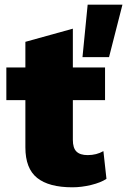

<svg xmlns="http://www.w3.org/2000/svg" viewBox="-20 -787 541 817"><path d="M501 -767 444 -544H331L353 -767ZM420 -144 433 -26Q409 -10 368 0Q327 10 288 10Q188 10 138 -30Q88 -70 88 -160V-361H7V-500H88V-609L290 -665V-500H427V-361H290V-192Q290 -157 305.5 -142Q321 -127 353 -127Q391 -127 420 -144Z"/></svg>

Font: Work Sans ExtraBold
Style: Regular
Weight: 800
Designer: Wei Huang
Foundry: Wei Huang
Version: Version 1.500